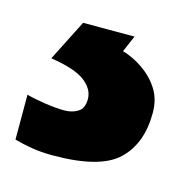

<svg xmlns="http://www.w3.org/2000/svg" viewBox="-70 -49 327 339"><g transform="rotate(15 93.5 120.0)"><path d="M204 122Q204 178 171.5 209Q139 240 53 240Q31 240 13.5 237Q-4 234 -18 230V148Q-4 152 16.5 155Q37 158 52 158Q66 158 76.5 151.5Q87 145 87 128Q87 110 69 96Q51 82 6 75L44 0H138L125 30Q145 36 163 48.5Q181 61 192.5 79Q204 97 204 122Z"/></g></svg>

Font: Noto Sans Tamil
Style: Regular
Weight: 400
Designer: Jelle Bosma - Monotype Design Team
Foundry: Monotype Imaging Inc.
Version: Version 2.003